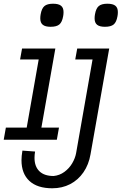

<svg xmlns="http://www.w3.org/2000/svg" viewBox="-35 -811 655 1032"><path d="M80.5 50Q80.5 28.5 85.5 -1.5L153.5 3.5Q150.5 21.5 150.5 37.5Q150.5 84 176.8 109.5Q203 135 253 135Q285 132 311 113Q337 94 353 66.8Q369 39.5 374 12.5L462.5 -491.5H369.5L380 -550H552L451.5 18.5Q442 74 413.5 115.2Q385 156.5 342 178.8Q299 201 246 201Q165.5 201 123 161.5Q80.5 122 80.5 50ZM-3.5 -125H108.5L173 -491.5H73L83.5 -550H262.5L187.5 -125H282L270.5 -60H-15ZM181.5 -712Q181.5 -723.5 183.5 -734Q189 -766 204 -778.5Q219 -791 250 -791Q279.5 -791 293 -780.2Q306.5 -769.5 306.5 -746Q306.5 -734.5 304.5 -724Q299 -692 284 -679.5Q269 -667 237 -667Q208.5 -667 195 -677.8Q181.5 -688.5 181.5 -712ZM473.5 -712Q473.5 -723.5 475.5 -734Q481 -766 496 -778.5Q511 -791 542 -791Q571.5 -791 585 -780.2Q598.5 -769.5 598.5 -746Q598.5 -734.5 596.5 -724Q591 -692 576 -679.5Q561 -667 529 -667Q500.5 -667 487 -677.8Q473.5 -688.5 473.5 -712Z"/></svg>

Font: JuliaMono Light
Style: Italic
Weight: 300
Italic angle: -9°
Monospace: yes
Designer: cormullion
Foundry: corm
Version: Version 0.054; ttfautohint (v1.8.4)